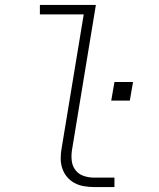

<svg xmlns="http://www.w3.org/2000/svg" viewBox="-20 -755 640 775"><path d="M360 0Q339 0 318.5 -3.5Q298 -7 280.5 -16.5Q263 -26 250.5 -41Q238 -56 231.5 -75Q225 -94 225 -115.5Q225 -137 229 -158L318 -697H141V-735H367L271 -152Q267 -129 269.5 -107Q272 -85 284.5 -68.5Q297 -52 317.5 -45Q338 -38 360 -38H442V0ZM504 -349H429L442 -424H517Z"/></svg>

Font: Iosevka SS04 XLt Ex
Style: Italic
Weight: 200
Width: 7
Italic angle: -9°
Monospace: yes
Designer: Belleve Invis
Foundry: Belleve Invis
Version: Version 19.0.0; ttfautohint (v1.8.4)